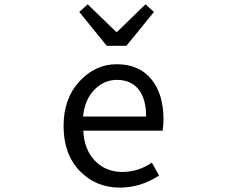

<svg xmlns="http://www.w3.org/2000/svg" viewBox="-20 -853 1040 886"><path d="M533.2 12.7Q421.9 12.7 347.7 -64.5Q273.4 -141.6 273.4 -271.5Q273.4 -398.4 346.7 -477.5Q419.9 -556.6 518.6 -556.6Q621.1 -556.6 677.7 -488.3Q734.4 -419.9 734.4 -301.8Q734.4 -275.4 730.5 -250H364.3Q368.2 -163.1 418 -111.3Q467.8 -59.6 544.9 -59.6Q618.2 -59.6 680.7 -102.5L713.9 -43Q628.9 12.7 533.2 12.7ZM363.3 -315.4H654.3Q654.3 -397.5 619.1 -440.9Q584 -484.4 519.5 -484.4Q460 -484.4 415.5 -439Q371.1 -393.6 363.3 -315.4ZM472.7 -641.6 345.7 -797.9 384.8 -833 515.6 -706.1H520.5L651.4 -833L690.4 -797.9L563.5 -641.6Z"/></svg>

Font: GenEi Gothic M Regular
Style: Regular
Weight: 400
Designer: o_tamon (Modified); [Source Han Sans]
Ryoko NISHIZUKA  (kana & ideographs); Paul D. Hunt (Latin, Greek & Cyrillic); Wenl
Version: Version 1.1a;Original Version 1.004